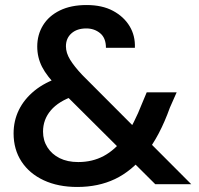

<svg xmlns="http://www.w3.org/2000/svg" viewBox="-20 -732 790 763"><path d="M597 0 212 -383Q166 -429 147 -466.5Q128 -504 128 -547Q128 -594 151 -631.5Q174 -669 218 -690.5Q262 -712 324 -712Q386 -712 429 -689Q472 -666 495 -628Q518 -590 516 -542H401Q401 -581 378 -600Q355 -619 323 -619Q286 -619 264 -599.5Q242 -580 242 -548Q242 -522 258.5 -495Q275 -468 307 -434L740 0ZM287 11Q211 11 154 -15.5Q97 -42 65.5 -90Q34 -138 34 -202Q34 -252 55 -295Q76 -338 117 -371.5Q158 -405 219 -425L257 -438L313 -364L275 -351Q213 -330 182 -293.5Q151 -257 151 -209Q151 -174 168.5 -146.5Q186 -119 217 -103.5Q248 -88 291 -88Q347 -88 392 -112Q437 -136 476 -187Q495 -214 512 -247.5Q529 -281 545 -322L563 -365H682L655 -304Q635 -248 610.5 -201.5Q586 -155 557 -119Q503 -52 437 -20.5Q371 11 287 11Z"/></svg>

Font: DM Sans 28pt SemiBold
Style: Regular
Weight: 600
Version: Version 4.004;gftools[0.9.30]